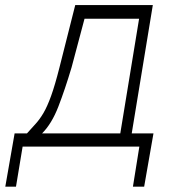

<svg xmlns="http://www.w3.org/2000/svg" viewBox="-73 -565 686 740"><path d="M-52.6 154.5 -16.7 -50.8H30.9Q49.7 -71.7 65.2 -88.8Q80.6 -105.8 94.8 -130Q109 -154.1 123.9 -195.1Q138.8 -236.2 156.2 -305L217 -545.5H516L434.7 -50.8H518.5L482.6 154.5H439.3L464.1 0H14.2L-11.4 154.5ZM89.1 -50.8H390.6L463.1 -492.9H252.8L202.8 -305Q177.6 -220.5 152 -154.3Q126.4 -88.1 89.1 -50.8Z"/></svg>

Font: Inter Extra Light  BETA
Style: Italic
Weight: 200
Italic angle: 9.39999°
Designer: Rasmus Andersson
Foundry: rsms
Version: Version 3.011;git-f93a4a705